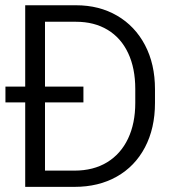

<svg xmlns="http://www.w3.org/2000/svg" viewBox="-20 -728 676 748"><path d="M78.2 -707.5H276.2Q366.5 -707.5 436.1 -667Q505.8 -626.5 544.8 -552.5Q583.8 -478.5 583.8 -380.5V-327Q583.8 -228.3 544.8 -154.1Q505.8 -80 435 -40Q364.3 0 270.2 0H78.2V-329H1.2V-390.5H78.2ZM155.3 -63.3H270.2Q344.2 -63.3 397.5 -95.9Q450.7 -128.5 478.9 -188Q507 -247.5 507 -327V-381.5Q507 -462.2 479.2 -521.2Q451.5 -580.2 399.4 -611.7Q347.2 -643.2 276.2 -643.2H155.3V-390.5H305V-329H155.3Z"/></svg>

Font: FreesentationVF
Style: Regular
Weight: 400
Designer: glyphs from Roboto by Christian Robertson / Hangul glyphs from Noto Sans CJK(Source Han Sans) by Jang Soo-young and Kang
Foundry: PT&
Version: Version 2.001;Glyphs 3.3.1 (3343)